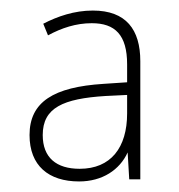

<svg xmlns="http://www.w3.org/2000/svg" viewBox="-20 -742 340 364"><path d="M156 -722C121 -722 89 -711 62 -697L71 -675C97 -689 124 -698 154 -698C198 -698 221 -676 221 -620V-586L176 -583C82 -577 36 -549 36 -486C36 -428 72 -398 130 -398C174 -398 207 -420 222 -453L225 -402H246V-626C246 -686 219 -722 156 -722ZM180 -560 221 -562V-527C221 -462 190 -422 131 -422C87 -422 61 -443 61 -486C61 -538 100 -555 180 -560Z"/></svg>

Font: Noto Sans Georgian SemiCondensed Thin
Style: Regular
Weight: 100
Width: 4
Designer: Monotype Design Team, Akaki Razmadze
Foundry: Google LLC
Version: Version 2.005